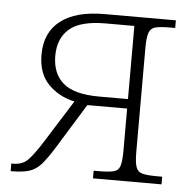

<svg xmlns="http://www.w3.org/2000/svg" viewBox="-44 -581 638 625"><g transform="rotate(5 275.0 -268.0)"><path d="M13 0V-25H20Q50 -25 68.5 -44.5Q87 -64 114 -107L200 -244Q149 -255 114.5 -290Q80 -325 80 -387Q80 -459 129.5 -497.5Q179 -536 273 -536H506V-511H488Q458 -511 442 -507Q426 -503 420.5 -487.5Q415 -472 415 -438V-98Q415 -64 420.5 -48.5Q426 -33 442 -29Q458 -25 490 -25H506V0H282V-25H300Q331 -25 347 -29Q363 -33 368 -48.5Q373 -64 373 -98V-236H243L153 -90Q130 -53 113 -33.5Q96 -14 74 -7Q52 0 13 0ZM279 -267H373V-506H279Q197 -506 161 -475Q125 -444 125 -387Q125 -329 161 -298Q197 -267 279 -267Z"/></g></svg>

Font: Noto Serif ExtraLight
Style: Regular
Weight: 200
Designer: Monotype Design Team
Foundry: Monotype Imaging Inc.
Version: Version 2.015; ttfautohint (v1.8.4.7-5d5b)